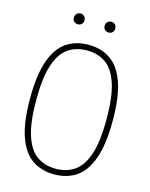

<svg xmlns="http://www.w3.org/2000/svg" viewBox="-133 -992 848 1085"><g transform="rotate(15 291.0 -449.5)"><path d="M291 9Q217 9 162.8 -27.5Q108.5 -64 78.8 -147.2Q49 -230.5 49 -370Q49 -509.5 78.8 -592.8Q108.5 -676 162.8 -712.5Q217 -749 291 -749Q365 -749 419.2 -712.5Q473.5 -676 503.2 -592.8Q533 -509.5 533 -370Q533 -230.5 503.2 -147.2Q473.5 -64 419.2 -27.5Q365 9 291 9ZM291 -24Q353 -24 399.2 -54.8Q445.5 -85.5 471.2 -160.5Q497 -235.5 497 -368Q497 -502.5 471.2 -578.2Q445.5 -654 399.2 -685Q353 -716 291 -716Q229 -716 182.8 -685.2Q136.5 -654.5 110.8 -579.5Q85 -504.5 85 -372Q85 -237.5 110.8 -161.8Q136.5 -86 182.8 -55Q229 -24 291 -24ZM381 -845Q367.5 -845 358.8 -853.5Q350 -862 350 -876Q350 -890.5 358.8 -899.2Q367.5 -908 381 -908Q394.5 -908 403.2 -899.2Q412 -890.5 412 -876Q412 -862 403.2 -853.5Q394.5 -845 381 -845ZM201 -845Q187.5 -845 178.8 -853.5Q170 -862 170 -876Q170 -890.5 178.8 -899.2Q187.5 -908 201 -908Q214.5 -908 223.2 -899.2Q232 -890.5 232 -876Q232 -862 223.2 -853.5Q214.5 -845 201 -845Z"/></g></svg>

Font: Encode Sans Condensed Thin
Style: Regular
Weight: 100
Width: 3
Designer: Multiple Designers
Foundry: Impallari Type
Version: Version 3.000; ttfautohint (v1.8.3) -l 8 -r 50 -G 200 -x 14 